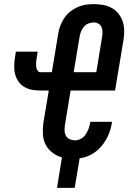

<svg xmlns="http://www.w3.org/2000/svg" viewBox="-20 -763 640 933"><path d="M257 150 281 2Q256 -5 235 -21Q214 -37 202 -60Q190 -83 188.5 -111Q187 -139 191 -167L217 -323H177Q156 -323 136.5 -326.5Q117 -330 100 -339.5Q83 -349 71.5 -364.5Q60 -380 54.5 -398.5Q49 -417 49 -437.5Q49 -458 52 -478L57 -512H163L158 -478Q156 -468 155.5 -458Q155 -448 156 -438.5Q157 -429 162 -420.5Q167 -412 177 -412H232L263 -600Q266 -620 273.5 -639Q281 -658 292.5 -675.5Q304 -693 321 -706.5Q338 -720 357 -728.5Q376 -737 396 -740Q416 -743 435 -743Q459 -743 481 -739Q503 -735 522.5 -724.5Q542 -714 555.5 -697Q569 -680 576 -659Q583 -638 583.5 -615Q584 -592 580 -568L539 -323H323L295 -152Q293 -139 294 -125.5Q295 -112 301.5 -101.5Q308 -91 320 -86Q332 -81 345 -81Q360 -81 374 -89Q388 -97 396.5 -110Q405 -123 410.5 -137.5Q416 -152 418 -166L419 -171H524L523 -162Q518 -133 505.5 -104.5Q493 -76 472.5 -52Q452 -28 424 -12.5Q396 3 367 6L343 150ZM338 -412H448L476 -583Q478 -595 478 -607.5Q478 -620 473.5 -631Q469 -642 458.5 -648Q448 -654 435 -654Q423 -654 410 -649Q397 -644 388 -633.5Q379 -623 374 -610.5Q369 -598 367 -586Z"/></svg>

Font: Iosevka Extended
Style: Bold Italic
Weight: 700
Width: 7
Italic angle: -9°
Monospace: yes
Designer: Belleve Invis
Foundry: Belleve Invis
Version: Version 32.5.0; ttfautohint (v1.8.4)